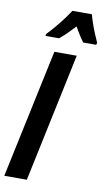

<svg xmlns="http://www.w3.org/2000/svg" viewBox="-106 -999 579 1048"><g transform="rotate(10 183.5 -475.5)"><path d="M-2.9 0 148.9 -713.9H272.9L122.1 0ZM85.9 -791 87.9 -802.2Q110.4 -825.2 131.1 -849.9Q151.9 -874.5 171.1 -900.1Q190.4 -925.8 207 -951.2H314.9Q319.8 -932.1 329.1 -904.8Q338.4 -877.4 349.6 -850.1Q360.8 -822.8 370.1 -803.2L367.2 -791H294.9Q287.1 -801.8 278.8 -814Q270.5 -826.2 262 -840.6Q253.4 -855 244.1 -871.1Q220.7 -845.7 200 -825.4Q179.2 -805.2 161.1 -791Z"/></g></svg>

Font: Open Sans Condensed
Style: Italic
Weight: 400
Width: 3
Italic angle: -12°
Designer: Monotype Design Team
Foundry: Monotype Imaging Inc.
Version: Version 3.000